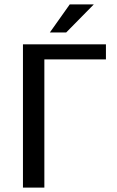

<svg xmlns="http://www.w3.org/2000/svg" viewBox="-20 -850 530 870"><path d="M460 -581H181V0H84V-649H460ZM405 -830 280 -703H206L296 -830Z"/></svg>

Font: Play
Style: Regular
Weight: 400
Designer: Jonas Hecksher
Foundry: Jonas Hecksher, Playtypeª, e-types AS
Version: Version 1.002